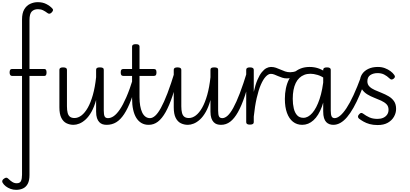

<svg xmlns="http://www.w3.org/2000/svg" viewBox="-69 -1139 3795 1778"><path d="M80 619Q53 619 28.5 610Q4 601 -15 586.5Q-34 572 -45 553Q-51 542 -47 532Q-43 522 -30 514Q-18 506 -9.5 506.5Q-1 507 9 517Q25 533 44 545.5Q63 558 86 558Q116 558 125.5 537Q135 516 135 479V-436H42Q32 -436 26 -444Q20 -452 20 -468Q20 -500 41 -500H135V-958Q135 -1017 155.5 -1052Q176 -1087 210 -1103Q244 -1119 281 -1119Q326 -1119 360 -1101.5Q394 -1084 415 -1061Q424 -1052 421.5 -1042.5Q419 -1033 409 -1023Q399 -1013 389.5 -1012Q380 -1011 371 -1018Q350 -1034 329.5 -1044Q309 -1054 282 -1054Q247 -1054 225.5 -1033Q204 -1012 204 -951V-500H343Q362 -500 362 -468Q362 -436 343 -436H204V482Q204 533 188 563Q172 593 144 606Q116 619 80 619Z M612 17Q577 17 547 2.5Q517 -12 499 -47.5Q481 -83 481 -145V-493Q481 -504 489.5 -509.5Q498 -515 515 -515Q533 -515 542 -509.5Q551 -504 551 -493V-155Q551 -118 557.5 -93.5Q564 -69 579.5 -57.5Q595 -46 621 -46Q654 -46 685.5 -70Q717 -94 744 -141.5Q771 -189 791 -260Q811 -331 821 -424V-493Q821 -505 829.5 -510Q838 -515 856 -515Q874 -515 883 -510Q892 -505 892 -493V-115Q892 -77 900 -61Q908 -45 931 -45Q942 -45 947.5 -35.5Q953 -26 952 -14Q951 -2 942.5 7.5Q934 17 918 17Q898 17 881 11.5Q864 6 850.5 -8Q837 -22 829 -45.5Q821 -69 821 -106V-213Q803 -148 778 -103.5Q753 -59 724 -32.5Q695 -6 666 5.5Q637 17 612 17Z M919 17Q906 17 900 7.5Q894 -2 895 -14Q896 -26 905 -35.5Q914 -45 931 -45Q957 -45 984 -63.5Q1011 -82 1040 -124Q1069 -166 1100.5 -238Q1132 -310 1165 -417Q1168 -428 1179.5 -429Q1191 -430 1200 -423.5Q1209 -417 1206 -405Q1175 -293 1144.5 -213Q1114 -133 1080.5 -82Q1047 -31 1007.5 -7Q968 17 919 17Z M1307 17Q1270 17 1241.5 0.5Q1213 -16 1193.5 -47Q1174 -78 1164 -123.5Q1154 -169 1154 -228V-436H1073Q1060 -436 1054.5 -443.5Q1049 -451 1049 -468Q1049 -486 1054.5 -493Q1060 -500 1073 -500H1154V-708Q1154 -719 1162.5 -724.5Q1171 -730 1189 -730Q1207 -730 1215 -724.5Q1223 -719 1223 -708V-500H1356Q1369 -500 1374.5 -493Q1380 -486 1380 -468Q1380 -451 1374.5 -443.5Q1369 -436 1356 -436H1223V-238Q1223 -196 1229 -160.5Q1235 -125 1247 -99Q1259 -73 1277.5 -59Q1296 -45 1320 -45Q1333 -45 1339 -35.5Q1345 -26 1343.5 -14Q1342 -2 1333 7.5Q1324 17 1307 17Z M1308 17Q1295 17 1289 7.5Q1283 -2 1284 -14Q1285 -26 1294 -35.5Q1303 -45 1320 -45Q1343 -45 1368 -67Q1393 -89 1421 -139.5Q1449 -190 1481.5 -274.5Q1514 -359 1552 -484Q1555 -495 1566 -497Q1577 -499 1586.5 -492.5Q1596 -486 1592 -473Q1560 -345 1529 -252.5Q1498 -160 1464.5 -100.5Q1431 -41 1393 -12Q1355 17 1308 17Z M1671 17Q1636 17 1606 2.5Q1576 -12 1558 -47.5Q1540 -83 1540 -145V-493Q1540 -504 1548.5 -509.5Q1557 -515 1574 -515Q1592 -515 1601 -509.5Q1610 -504 1610 -493V-155Q1610 -118 1616.5 -93.5Q1623 -69 1638.5 -57.5Q1654 -46 1680 -46Q1713 -46 1744.5 -70Q1776 -94 1803 -141.5Q1830 -189 1850 -260Q1870 -331 1880 -424V-493Q1880 -505 1888.5 -510Q1897 -515 1915 -515Q1933 -515 1942 -510Q1951 -505 1951 -493V-115Q1951 -77 1959 -61Q1967 -45 1990 -45Q2001 -45 2006.5 -35.5Q2012 -26 2011 -14Q2010 -2 2001.5 7.5Q1993 17 1977 17Q1957 17 1940 11.5Q1923 6 1909.5 -8Q1896 -22 1888 -45.5Q1880 -69 1880 -106V-213Q1862 -148 1837 -103.5Q1812 -59 1783 -32.5Q1754 -6 1725 5.5Q1696 17 1671 17Z M1978 17Q1965 17 1959 7.5Q1953 -2 1954 -14Q1955 -26 1964 -35.5Q1973 -45 1990 -45Q2013 -45 2038 -67Q2063 -89 2091 -139.5Q2119 -190 2151.5 -274.5Q2184 -359 2222 -484Q2225 -495 2236 -497Q2247 -499 2256.5 -492.5Q2266 -486 2262 -473Q2230 -345 2199 -252.5Q2168 -160 2134.5 -100.5Q2101 -41 2063 -12Q2025 17 1978 17Z M2245 15Q2228 15 2219.5 9.5Q2211 4 2211 -7V-493Q2211 -504 2219.5 -509.5Q2228 -515 2245 -515Q2263 -515 2272 -509.5Q2281 -504 2281 -493V-288Q2296 -355 2315 -399.5Q2334 -444 2355.5 -470.5Q2377 -497 2398.5 -508Q2420 -519 2440 -519Q2455 -519 2462.5 -509.5Q2470 -500 2469.5 -487Q2469 -474 2461.5 -464.5Q2454 -455 2439 -455Q2416 -455 2392 -429.5Q2368 -404 2346.5 -354.5Q2325 -305 2308 -230.5Q2291 -156 2281 -59V-7Q2281 4 2272 9.5Q2263 15 2245 15Z M2588 -413Q2565 -413 2545 -419.5Q2525 -426 2506.5 -434Q2488 -442 2472 -448.5Q2456 -455 2440 -455Q2424 -455 2417 -464.5Q2410 -474 2410 -487Q2410 -500 2417.5 -509.5Q2425 -519 2441 -519Q2465 -519 2486.5 -511.5Q2508 -504 2529 -494.5Q2550 -485 2571.5 -477.5Q2593 -470 2619 -470Q2630 -470 2647.5 -473Q2665 -476 2679 -484Q2687 -489 2694.5 -485Q2702 -481 2706 -473Q2710 -465 2710 -457.5Q2710 -450 2703 -446Q2683 -437 2663 -429.5Q2643 -422 2624 -417.5Q2605 -413 2588 -413Z M2730 17Q2680 17 2644 -11.5Q2608 -40 2588.5 -93.5Q2569 -147 2569 -223Q2569 -275 2578.5 -320.5Q2588 -366 2606.5 -402.5Q2625 -439 2652.5 -465Q2680 -491 2716.5 -505Q2753 -519 2798 -519Q2839 -519 2875 -507.5Q2911 -496 2951 -469V-403Q2910 -434 2872.5 -445Q2835 -456 2806 -456Q2775 -456 2749 -446Q2723 -436 2703 -417Q2683 -398 2669.5 -370Q2656 -342 2649 -305.5Q2642 -269 2642 -224Q2642 -175 2651.5 -135Q2661 -95 2682.5 -71.5Q2704 -48 2741 -48Q2784 -48 2823 -92.5Q2862 -137 2890.5 -222Q2919 -307 2930 -429L2951 -356Q2943 -235 2912 -151.5Q2881 -68 2834 -25.5Q2787 17 2730 17ZM3018 17Q2999 17 2982 11Q2965 5 2952 -8.5Q2939 -22 2931.5 -46Q2924 -70 2924 -107V-493Q2924 -504 2932.5 -509.5Q2941 -515 2959 -515Q2976 -515 2985 -509.5Q2994 -504 2994 -493V-115Q2994 -77 3002 -61Q3010 -45 3031 -45Q3043 -45 3049 -35.5Q3055 -26 3053.5 -14Q3052 -2 3043.5 7.5Q3035 17 3018 17Z M3018 17Q3005 17 3001 7.5Q2997 -2 2999.5 -14Q3002 -26 3010 -35.5Q3018 -45 3030 -45Q3053 -45 3080.5 -67.5Q3108 -90 3139.5 -137.5Q3171 -185 3204.5 -257.5Q3238 -330 3275 -430Q3279 -442 3291.5 -441Q3304 -440 3314 -431Q3324 -422 3320 -410Q3291 -329 3262.5 -261.5Q3234 -194 3204.5 -142Q3175 -90 3145 -54.5Q3115 -19 3083 -1Q3051 17 3018 17Z M3429 19Q3386 19 3354 10Q3322 1 3297.5 -13Q3273 -27 3255 -41Q3246 -49 3246 -59.5Q3246 -70 3257 -81Q3266 -91 3274 -93Q3282 -95 3293 -87Q3321 -66 3352 -52Q3383 -38 3427 -38Q3457 -38 3479.5 -48Q3502 -58 3515.5 -77Q3529 -96 3529 -123Q3529 -155 3510 -174Q3491 -193 3460.5 -207Q3430 -221 3396 -234Q3362 -247 3332 -265.5Q3302 -284 3283 -312Q3264 -340 3264 -383Q3264 -422 3284 -452.5Q3304 -483 3341.5 -501Q3379 -519 3430 -519Q3466 -519 3495 -508Q3524 -497 3546.5 -480.5Q3569 -464 3582 -445Q3589 -435 3588 -427Q3587 -419 3576 -410Q3565 -402 3556.5 -402.5Q3548 -403 3539 -412Q3514 -436 3488 -449Q3462 -462 3428 -462Q3388 -462 3360.5 -444Q3333 -426 3333 -386Q3333 -357 3352 -338Q3371 -319 3401.5 -305.5Q3432 -292 3466 -278.5Q3500 -265 3530.5 -247Q3561 -229 3580 -201.5Q3599 -174 3599 -130Q3599 -93 3579.5 -58.5Q3560 -24 3522.5 -2.5Q3485 19 3429 19Z"/></svg>

Font: Playwrite FR Moderne Light
Style: Regular
Weight: 300
Version: Version 1.002